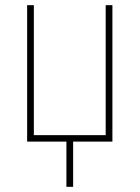

<svg xmlns="http://www.w3.org/2000/svg" viewBox="-20 -548 540 743"><path d="M415 0V-528H389V-25H111V-528H85V0H237V175H263V0Z"/></svg>

Font: Noto Sans Mono UI Condensed Thin
Style: Regular
Weight: 250
Width: 3
Designer: Monotype Design team
Foundry: Monotype Imaging Inc.
Version: 1.000